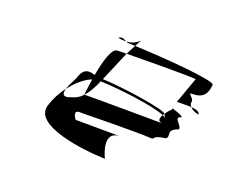

<svg xmlns="http://www.w3.org/2000/svg" viewBox="-81 -615 797 678"><g transform="rotate(20 317.5 -276.0)"><path d="M113 -166C87 -82 290 -60 367 -58C367 -58 320 -150 390 -151C366 -151 258 -152 223 -152C218 -158 199 -186 234 -182C234 -182 448 -186 496 -182C512 -182 490 -192 545 -200C561 -212 532 -230 577 -245C582 -262 540 -280 572 -289C566 -297 543 -303 533 -306C529 -302 518 -291 510 -279L511 -278L516 -266C514 -268 509 -271 506 -273C498 -259 496 -246 515 -245C515 -245 252 -247 221 -246V-245V-246C215 -246 215 -245 221 -245C211 -234 198 -226 179 -221C160 -213 145 -215 153 -243C135 -220 121 -192 113 -166ZM153 -243C156 -254 164 -270 175 -291C188 -335 210 -330 232 -324C241 -376 257 -434 278 -432C278 -432 292 -433 312 -433L264 -320C341 -317 504 -293 510 -279C508 -277 508 -275 506 -273C455 -293 326 -308 259 -310L258 -306C249 -287 239 -264 221 -246C222 -251 224 -276 229 -306C204 -297 176 -273 153 -243ZM265 -476C277 -473 287 -473 296 -473C286 -478 278 -485 265 -476ZM296 -473C320 -474 335 -485 344 -494L331 -469C319 -470 312 -470 308 -470C303 -470 299 -471 296 -473ZM312 -433C397 -434 545 -435 572 -432L537 -334C555 -334 574 -335 591 -334C588 -338 586 -342 585 -346C590 -362 579 -365 571 -377C573 -384 631 -364 635 -433C640 -449 444 -465 331 -469ZM395 -151H390ZM533 -306C528 -308 526 -309 534 -308C534 -308 534 -307 533 -306ZM591 -334C607 -333 619 -330 623 -322C631 -314 604 -320 591 -334Z"/></g></svg>

Font: bitstorm
Style: ultextobl
Weight: 400
Version: Version 0.2